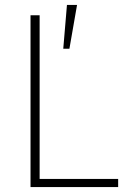

<svg xmlns="http://www.w3.org/2000/svg" viewBox="-20 -760 521 780"><path d="M104 0V-698H141V-33H460V0ZM262 -562H237L252 -740H293Z"/></svg>

Font: Plexus Sans ExtraLight
Style: Regular
Weight: 250
Version: Version 2.001;PS 002.001;hotconv 1.0.70;makeotf.lib2.5.58329